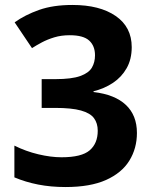

<svg xmlns="http://www.w3.org/2000/svg" viewBox="-20 -744 612 774"><path d="M511 -554Q511 -505 490.5 -469Q470 -433 435.5 -410Q401 -387 357 -376V-373Q443 -363 487.5 -321Q532 -279 532 -208Q532 -146 501.5 -96.5Q471 -47 407.5 -18.5Q344 10 244 10Q185 10 134 0Q83 -10 38 -29V-157Q84 -134 134.5 -122Q185 -110 228 -110Q309 -110 341.5 -138Q374 -166 374 -217Q374 -247 359 -267.5Q344 -288 306.5 -298.5Q269 -309 202 -309H148V-425H203Q269 -425 303.5 -437.5Q338 -450 350.5 -471.5Q363 -493 363 -521Q363 -559 339.5 -580.5Q316 -602 261 -602Q227 -602 199 -593.5Q171 -585 148.5 -573Q126 -561 109 -550L39 -654Q81 -684 137.5 -704Q194 -724 272 -724Q382 -724 446.5 -679.5Q511 -635 511 -554Z"/></svg>

Font: Noto Sans Thaana
Style: Regular
Weight: 400
Designer: Monotype Design Team
Foundry: Monotype Imaging Inc.
Version: Version 2.001